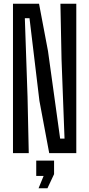

<svg xmlns="http://www.w3.org/2000/svg" viewBox="-20 -820 478 1028"><path d="M49.5 0V-800H189L237 -546.5L302 -78H325.5L309.5 -502L303.5 -800H388.5V0H243.5L191 -280.5L138 -722.5H113L127.5 -301L134 0ZM186.5 188 213.5 122H174V40H269.5V112.5L234 188Z"/></svg>

Font: Big Shoulders Display Thin SemiBold
Style: Regular
Weight: 600
Version: Version 2.002